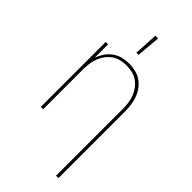

<svg xmlns="http://www.w3.org/2000/svg" viewBox="-294 -809 1088 1088"><g transform="rotate(45 250.0 -264.5)"><path d="M409 215V-320Q409 -343 406 -366.5Q403 -390 394.5 -412Q386 -434 372 -453Q358 -472 339 -485.5Q320 -499 296.5 -504.5Q273 -510 250 -510Q227 -510 203.5 -504.5Q180 -499 161 -485.5Q142 -472 128 -453Q114 -434 105.5 -412Q97 -390 94 -366.5Q91 -343 91 -320V0H72V-520H91V-413Q100 -438 115 -460.5Q130 -483 152 -499Q174 -515 200 -521.5Q226 -528 253 -528Q279 -528 304.5 -522Q330 -516 351 -501.5Q372 -487 387.5 -466Q403 -445 412 -421Q421 -397 424.5 -371.5Q428 -346 428 -320V215ZM238 -600 246 -744H268L255 -600Z"/></g></svg>

Font: Iosevka Thin
Style: Regular
Weight: 100
Monospace: yes
Designer: Belleve Invis
Foundry: Belleve Invis
Version: Version 32.5.0; ttfautohint (v1.8.4)